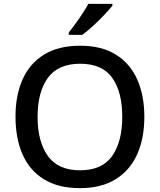

<svg xmlns="http://www.w3.org/2000/svg" viewBox="-20 -961 825 991"><path d="M725 -358Q725 -247 688 -164.5Q651 -82 577 -36Q503 10 393 10Q280 10 206 -36Q132 -82 96 -165Q60 -248 60 -359Q60 -469 96.5 -551Q133 -633 207 -679Q281 -725 394 -725Q504 -725 577.5 -679.5Q651 -634 688 -551.5Q725 -469 725 -358ZM174 -358Q174 -230 227 -156Q280 -82 393 -82Q507 -82 559 -156Q611 -230 611 -358Q611 -486 559.5 -559Q508 -632 394 -632Q280 -632 227 -559Q174 -486 174 -358ZM560 -931Q545 -913 518 -884Q491 -855 460 -827Q429 -799 405 -781H335V-793Q350 -812 369 -838Q388 -864 406 -891.5Q424 -919 436 -941H560Z"/></svg>

Font: Noto Sans Kannada Medium
Style: Regular
Weight: 500
Designer: Jelle Bosma - Monotype Design Team
Foundry: Monotype Imaging Inc.
Version: Version 2.005; ttfautohint (v1.8.4.7-5d5b)